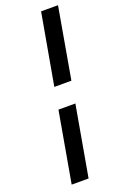

<svg xmlns="http://www.w3.org/2000/svg" viewBox="-184 -925 700 1088"><g transform="rotate(-20 166.5 -381.0)"><path d="M247 -444H144L220 -872H322ZM149 110H47L122 -315H224Z"/></g></svg>

Font: Open Sauce Sans SemiBold Italic
Style: Regular
Weight: 600
Italic angle: -10°
Designer: Alfredo Marco Pradil
Foundry: Creative Sauce Fz LLC
Version: Version 1.477